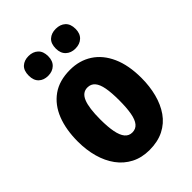

<svg xmlns="http://www.w3.org/2000/svg" viewBox="-223 -858 968 968"><g transform="rotate(-45 261.0 -373.5)"><path d="M488 -276Q488 -217 474.5 -165Q461 -113 433.5 -73.5Q406 -34 362.5 -12Q319 10 260 10Q205 10 162.5 -12Q120 -34 91.5 -73Q63 -112 48.5 -164Q34 -216 34 -276Q34 -361 59 -424.5Q84 -488 134.5 -524Q185 -560 262 -560Q329 -560 380 -527Q431 -494 459.5 -430.5Q488 -367 488 -276ZM193 -275Q193 -222 200 -186Q207 -150 222 -132Q237 -114 261 -114Q286 -114 301 -132Q316 -150 322.5 -186.5Q329 -223 329 -276Q329 -330 322.5 -365Q316 -400 301 -417.5Q286 -435 261 -435Q225 -435 209 -395.5Q193 -356 193 -275ZM94 -686Q94 -722 113 -739.5Q132 -757 163 -757Q194 -757 213.5 -739Q233 -721 233 -686Q233 -653 213.5 -634.5Q194 -616 163 -616Q132 -616 113 -634Q94 -652 94 -686ZM287 -686Q287 -722 306.5 -739.5Q326 -757 357 -757Q389 -757 408.5 -739Q428 -721 428 -686Q428 -653 408.5 -634.5Q389 -616 357 -616Q326 -616 306.5 -634.5Q287 -653 287 -686Z"/></g></svg>

Font: Noto Sans Display Condensed ExtraBold
Style: Regular
Weight: 800
Width: 3
Designer: Monotype Design Team
Foundry: Monotype Imaging Inc.
Version: Version 2.003